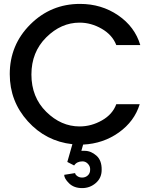

<svg xmlns="http://www.w3.org/2000/svg" viewBox="-20 -731 759 984"><path d="M388 -83Q448 -83 502.5 -114Q557 -145 576 -197H696Q669 -109 589 -52Q509 5 406 10L397 42H414Q446 42 474 66.5Q502 91 501 140Q501 181 471 207Q441 233 401 233Q359 233 334 208.5Q309 184 309 165L365 156Q365 163 375.5 171Q386 179 401 179Q418 179 430 168Q442 157 442 139Q443 122 431 109Q419 96 403 96Q374 96 360 117L325 99L351 8Q215 -7 122.5 -109.5Q30 -212 30 -351Q30 -501 135.5 -606Q241 -711 390 -711Q500 -711 585.5 -652.5Q671 -594 699 -500H576Q556 -552 501.5 -583.5Q447 -615 388 -615Q293 -615 217 -539.5Q141 -464 141 -349Q141 -233 217 -158Q293 -83 388 -83Z"/></svg>

Font: Simpel Medium
Style: Regular
Weight: 500
Designer: Janko Jovanovic
Version: Version 1.048;PS 001.048;hotconv 1.0.88;makeotf.lib2.5.64775